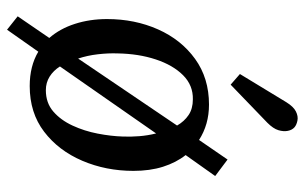

<svg xmlns="http://www.w3.org/2000/svg" viewBox="-184 -626 886 559"><g transform="rotate(90 259.5 -346.0)"><path d="M444 -565 492 -529 431 -443Q453 -415 465 -377Q477 -339 477 -291Q477 -211 447.5 -142Q418 -73 363 -31Q308 11 230 11Q172 11 130 -14L66 77L27 46L90 -46Q63 -77 49 -120.5Q35 -164 35 -214Q35 -295 65 -362.5Q95 -430 151 -470.5Q207 -511 284 -511Q342 -511 387 -482ZM368 -357 173 -77Q185 -58 202.5 -47Q220 -36 242 -36Q279 -36 304 -57.5Q329 -79 345 -113.5Q361 -148 368.5 -187Q376 -226 377 -260Q378 -283 376 -308Q374 -333 368 -357ZM269 -464Q228 -465 198.5 -435.5Q169 -406 152.5 -356Q136 -306 135 -245Q134 -218 137.5 -187.5Q141 -157 150 -130L345 -418Q333 -439 314.5 -451.5Q296 -464 269 -464ZM226 -574 195 -601 277 -736Q290 -757 304 -764Q318 -771 330.5 -768.5Q343 -766 350 -760Q358 -753 360.5 -740.5Q363 -728 358.5 -713Q354 -698 337 -681Z"/></g></svg>

Font: Lora Medium
Style: Italic
Weight: 500
Italic angle: -3°
Designer: Olga Karpushina, Alexei Vanyashin (Cyrillic)
Foundry: Cyreal
Version: Version 3.004